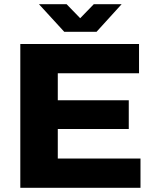

<svg xmlns="http://www.w3.org/2000/svg" viewBox="-20 -897 739 917"><path d="M166 -877 287 -745H441L561 -877H428L363 -810L298 -877ZM77 0H651V-140H256V-281H595V-418H256V-547H644V-687H77Z"/></svg>

Font: Archivo ExtraBold
Style: Regular
Weight: 800
Designer: Hector Gatti
Foundry: Omnibus-Type
Version: Version 2.001